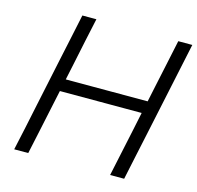

<svg xmlns="http://www.w3.org/2000/svg" viewBox="-104 -822 958 932"><g transform="rotate(15 375.0 -356.5)"><path d="M46 0Q59 -60 71 -115Q82.5 -170.5 96.5 -236.5L146.5 -473Q161 -540.5 173 -597Q184.5 -653 197.5 -713H268Q255 -653.5 243 -597Q231 -540.5 217 -472.5L200 -392.5H611.5L628.5 -473Q642.5 -540.5 655 -597.5Q667 -654.5 679.5 -713H750Q737.5 -654.5 725.5 -597.5Q713 -540.5 699 -472.5L649 -237Q635 -170.5 623 -115.5Q611 -60 598.5 0H528Q540.5 -59.5 552.5 -115Q564.5 -170.5 578.5 -237L598 -330.5H187L167 -236.5Q153 -170.5 141.2 -115Q129.5 -59.5 116.5 0Z"/></g></svg>

Font: Heraclito Light
Style: Italic
Weight: 300
Italic angle: -12°
Designer: Kostas Bartsokas (font) & Cristiano Sobral (main changes)
Foundry: Kostas Bartsokas (font) & Cristiano Sobral (main changes)
Version: Version 1.00;July 8, 2020;FontCreator 13.0.0.2655 64-bit